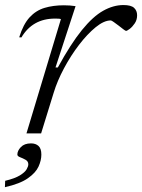

<svg xmlns="http://www.w3.org/2000/svg" viewBox="-39 -542 577 780"><path d="M208.5 -464.5Q204 -466 197.2 -466.2Q190.5 -466.5 184.5 -466.5Q93.5 -466.5 48 -390L39 -390.5Q55.5 -443.5 81.2 -471.5Q107 -499.5 142 -510Q177 -520.5 220.5 -520.5Q246 -520.5 268 -517L186.5 -268H196Q248.5 -364 293.5 -419.5Q338.5 -475 380 -498.2Q421.5 -521.5 462.5 -521.5Q493.5 -521.5 505.8 -510Q518 -498.5 518 -480Q518 -461 508.2 -446.8Q498.5 -432.5 487.8 -424.5Q477 -416.5 473 -416.5Q471 -416.5 462.2 -423Q453.5 -429.5 443.5 -437.5Q433 -445.5 423.5 -452.2Q414 -459 411 -459Q383.5 -459 349.8 -431.5Q316 -404 282.2 -360Q248.5 -316 221 -264.5Q193.5 -213 179 -165L128 0H68.5ZM31.5 86Q31.5 70.5 45.8 55.5Q60 40.5 87 40.5Q106 40.5 117.5 51Q129 61.5 129 86Q129 109.5 117.5 134.8Q106 160 74.2 182.2Q42.5 204.5 -19 218.5L-18 192.5Q21.5 183 41.8 170.5Q62 158 69 146Q76 134 76 125.5Q76 113.5 65 107.2Q54 101 42.8 96.8Q31.5 92.5 31.5 86Z"/></svg>

Font: Newsreader Caption Light
Style: Italic
Weight: 300
Italic angle: -17°
Designer: Hugues Gentile
Foundry: Production Type
Version: Version 1.001